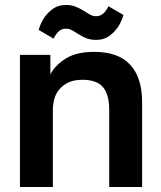

<svg xmlns="http://www.w3.org/2000/svg" viewBox="-20 -750 645 770"><path d="M60 -530H182V-452Q201 -488 243.5 -515Q286 -542 358 -542Q455 -542 502.5 -490Q550 -438 550 -340V0H418V-310Q418 -370 393.5 -400Q369 -430 310 -430Q278 -430 256 -420Q234 -410 219.5 -393.5Q205 -377 198.5 -355.5Q192 -334 192 -310V0H60ZM365 -590Q342 -590 325.5 -597Q309 -604 295.5 -612.5Q282 -621 270 -628Q258 -635 245 -635Q231 -635 222 -629Q213 -623 207 -615Q200 -606 195 -595L135 -630Q143 -658 158 -680Q171 -699 192 -714.5Q213 -730 245 -730Q267 -730 284 -723Q301 -716 314.5 -707.5Q328 -699 340 -692Q352 -685 365 -685Q378 -685 387.5 -691Q397 -697 403 -705Q410 -714 415 -725L475 -690Q467 -662 452 -640Q439 -621 418 -605.5Q397 -590 365 -590Z"/></svg>

Font: Golos Text DemiBold
Style: Regular
Weight: 600
Designer: A.Korolkova, Vitaly Kuzmin
Foundry: ParaType Ltd
Version: Version 2.002